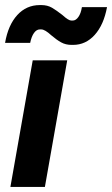

<svg xmlns="http://www.w3.org/2000/svg" viewBox="-21 -737 442 757"><path d="M108 -499H244L156 0H20ZM181 -598Q156 -621 142 -621H136Q123 -621 113 -607Q103 -593 98 -568H-1Q11 -638 47 -677.5Q83 -717 136 -717H142Q166 -717 184 -706.5Q202 -696 226 -677Q249 -656 260 -656H266Q278 -656 288 -670Q298 -684 302 -709H401Q388 -639 352.5 -599.5Q317 -560 267 -560H261Q238 -560 220 -570Q202 -580 181 -598Z"/></svg>

Font: Bai Jamjuree
Style: Bold Italic
Weight: 700
Italic angle: -10°
Designer: Katatrad Aksorn Co.,Ltd.
Foundry: Cadson Demak Co.,Ltd.
Version: Version 1.000; ttfautohint (v1.6)